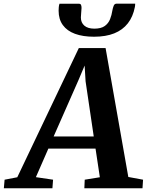

<svg xmlns="http://www.w3.org/2000/svg" viewBox="-94 -1002 781 1022"><path d="M-73.5 0 -69.5 -45.5 -2 -58.5 325.5 -746H468L589 -60L667.5 -45.5L664.5 0H355L357 -45.5L437.5 -58.5L414.5 -211H163.5L97 -59L188.5 -45.5L185 0ZM191.5 -275.5H405L361.5 -569.5L356.5 -653L323.5 -575ZM326.5 -982Q335 -982 337.5 -975.5Q340 -969 340 -959.5Q340 -949.5 338.2 -934.5Q336.5 -919.5 336.5 -909Q336.5 -881.5 355 -865.5Q373.5 -849.5 408 -849.5Q444 -849.5 463.5 -863.5Q483 -877.5 491.8 -899.8Q500.5 -922 504 -945.5Q506.5 -959.5 511 -971Q515.5 -982.5 526.5 -982.5H625.5Q625.5 -978.5 625.2 -974.2Q625 -970 624 -965Q614 -913 586.5 -877.8Q559 -842.5 514.2 -824.5Q469.5 -806.5 406.5 -806.5Q347.5 -806.5 305.2 -822Q263 -837.5 240.5 -868.5Q218 -899.5 218 -945Q218 -953.5 218.8 -963Q219.5 -972.5 222.5 -982Z"/></svg>

Font: Merriweather 24pt
Style: Bold Italic
Weight: 700
Italic angle: -7.8°
Designer: Eben Sorkin
Foundry: Eben Sorkin
Version: Version 2.101